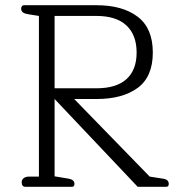

<svg xmlns="http://www.w3.org/2000/svg" viewBox="-20 -715 689 735"><path d="M63 -17Q63 -27 70.5 -33Q78 -39 92 -39H129V-654L91 -660Q76 -662 68.5 -667Q61 -672 61 -682Q61 -688 64 -691.5Q67 -695 72 -695H350Q449 -695 507 -651Q565 -607 565 -514Q565 -421 507 -378.5Q449 -336 350 -336H264L553 -39L604 -31Q626 -28 626 -11Q626 0 617 0H507L189 -336V-40L243 -31Q265 -27 265 -11Q265 0 256 0H76Q70 0 66.5 -4.5Q63 -9 63 -17ZM349 -377Q425 -377 464 -412Q503 -447 503 -514Q503 -581 464 -617.5Q425 -654 349 -654H189V-377Z"/></svg>

Font: Maitree Light
Style: Regular
Weight: 300
Designer: CadsonDemak Team
Foundry: CadsonDemak
Version: Version 1.001